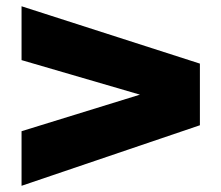

<svg xmlns="http://www.w3.org/2000/svg" viewBox="-20 -603 707 613"><path d="M618.2 -203.1 48.8 -9.8V-184.1L426.8 -300.8L48.8 -411.1V-583L618.2 -399.9Z"/></svg>

Font: Mattone
Style: Bold
Weight: 700
Width: 6
Designer: Nunzio Mazzaferro
Foundry: Collletttivo
Version: Version 2.000;Glyphs 3.2 (3217)